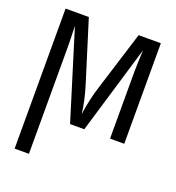

<svg xmlns="http://www.w3.org/2000/svg" viewBox="-133 -634 867 948"><g transform="rotate(20 300.0 -160.0)"><path d="M475.6 0V-353.5L477.1 -409.2L479.5 -465.3L340.3 0H265.6L122.1 -464.4Q125 -388.2 125 -353.5V207.5H49.8V-528.3H171.9L269.5 -215.3Q295.4 -132.8 302.7 -65.9Q313.5 -143.6 335.9 -215.3L433.6 -528.3H550.3V0Z"/></g></svg>

Font: Courier New
Style: Regular
Weight: 400
Designer: Steve Matteson
Foundry: Ascender Corporation
Version: Version 2.00.3